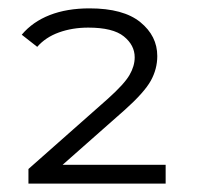

<svg xmlns="http://www.w3.org/2000/svg" viewBox="-20 -766 470 459"><path d="M48 -327V-362L238 -530Q277 -565 289.5 -586.5Q302 -608 302 -629Q302 -658 276 -679Q250 -700 191 -700Q153 -700 121 -688.5Q89 -677 69 -654L32 -683Q58 -714 99 -730Q140 -746 194 -746Q275 -746 315.5 -713Q356 -680 356 -632Q356 -601 340.5 -573Q325 -545 278 -503L107 -352L90 -372H376V-327Z"/></svg>

Font: MOST Montserrat
Style: Regular
Weight: 400
Designer: Julieta Ulanovsky
Foundry: Julieta Ulanovsky
Version: Version 8.000;March 11, 2024;FontCreator 15.0.0.2926 64-bit